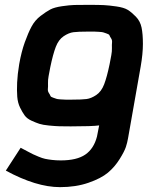

<svg xmlns="http://www.w3.org/2000/svg" viewBox="-20 -520 658 790"><path d="M227 250Q129 250 4 182L65 88Q73 92 90.5 101.5Q108 111 115.5 114.5Q123 118 138.5 124.5Q154 131 165.5 133.5Q177 136 194 138Q211 140 230 140Q296 140 331 116Q366 92 379 42L388 -4Q360 0 271 0Q241 0 224 -0.5Q207 -1 181.5 -3.5Q156 -6 142 -10.5Q128 -15 109.5 -23.5Q91 -32 81.5 -45Q72 -58 62.5 -77.5Q53 -97 51 -122Q49 -147 50.5 -180.5Q52 -214 59 -256Q68 -307 82 -346Q96 -385 110 -411Q124 -437 147 -454.5Q170 -472 187 -481Q204 -490 235.5 -494.5Q267 -499 285.5 -499.5Q304 -500 342 -500Q345 -500 347 -500Q386 -500 407 -499Q428 -498 459 -493.5Q490 -489 505.5 -479.5Q521 -470 539 -451.5Q557 -433 562.5 -406.5Q568 -380 568 -339.5Q568 -299 559 -247L507 48Q504 66 498 84.5Q492 103 472 135Q452 167 424 190.5Q396 214 344 232Q292 250 227 250ZM275 -110Q317 -110 336 -112.5Q355 -115 376 -129Q397 -143 408.5 -173Q420 -203 431 -256Q435 -277 438 -293Q441 -309 440.5 -322.5Q440 -336 441 -345.5Q442 -355 437 -362.5Q432 -370 430.5 -374.5Q429 -379 419 -382Q409 -385 406 -386.5Q403 -388 388 -389Q373 -390 368 -390Q363 -390 343 -390Q301 -390 282 -387.5Q263 -385 242 -371Q221 -357 209.5 -327Q198 -297 187 -244Q183 -223 180 -207Q177 -191 177.5 -177.5Q178 -164 177 -154.5Q176 -145 181 -137.5Q186 -130 187.5 -125.5Q189 -121 199 -118Q209 -115 212 -113.5Q215 -112 230 -111Q245 -110 250 -110Q255 -110 275 -110Z"/></svg>

Font: Hermit
Style: Bold Italic
Weight: 700
Italic angle: -10°
Designer: Pablo Caro
Version: Version 2.000;PS 002.000;hotconv 1.0.88;makeotf.lib2.5.64775